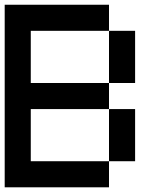

<svg xmlns="http://www.w3.org/2000/svg" viewBox="-20 -798 707 818"><path d="M111.1 -111.1H444.4V0H0V-777.8H444.4V-666.7H111.1V-444.4H444.4V-333.3H111.1ZM555.6 -111.1H444.4V-333.3H555.6ZM555.6 -444.4H444.4V-666.7H555.6Z"/></svg>

Font: Pixeloid Sans
Style: Regular
Weight: 400
Designer: GGBotNet
Foundry: GGBotNet
Version: 0.5